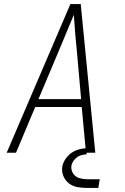

<svg xmlns="http://www.w3.org/2000/svg" viewBox="-20 -755 616 949"><path d="M13 0H59L154 -226H384L405 0H451L403 -490L379 -735H328ZM381 -265H170L265 -490Q285 -538 305 -586Q325 -634 345 -682Q348 -634 352 -586Q356 -538 361 -490ZM413 174H466L473 131H413Q392 131 372.5 125.5Q353 120 341.5 102.5Q330 85 333 64Q336 48 348 34Q360 20 376 14Q392 8 408 8V-22Q382 -22 356.5 -12Q331 -2 312 20Q293 42 288 68Q284 93 293.5 115.5Q303 138 321.5 152Q340 166 364 170Q388 174 413 174Z"/></svg>

Font: Iosevka Sparkle XLtObl
Style: Regular
Weight: 200
Italic angle: -9°
Designer: Belleve Invis
Foundry: Belleve Invis
Version: Version 4.5.0; ttfautohint (v1.8.3)